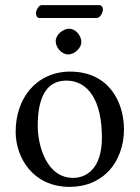

<svg xmlns="http://www.w3.org/2000/svg" viewBox="-20 -718 544 748"><path d="M197 -558C197 -532 221 -506 245 -506C273 -506 297 -532.9 297 -554C297 -578 276 -606 249 -606C225 -606 197 -582 197 -558ZM41 -205C41 -103 109 10 251 10C315.4 10 363.8 -12.7 397.9 -46C442.7 -89.8 463 -152.7 463 -214C463 -318 406 -439 253 -439C187.2 -439 132.9 -412 96.3 -369C60 -326.4 41 -268.2 41 -205ZM238 -404C324 -404 377 -326 377 -182C377 -56 312 -25 265 -25C161 -25 127 -151 127 -228C127 -315 148 -404 238 -404ZM357 -648C370 -648 381 -669 381 -681C381 -687 377 -698 367 -698H142C131 -698 120 -678 120 -666C120 -659 124 -648 133 -648Z"/></svg>

Font: Libertinus Serif
Style: Regular
Weight: 400
Designer: Philipp H. Poll
Foundry: Khaled Hosny
Version: Version 6.2